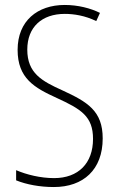

<svg xmlns="http://www.w3.org/2000/svg" viewBox="-20 -744 479 774"><path d="M394 -186C394 -297 333 -333 231 -380C149 -417 90 -449 90 -544C90 -635 149 -688 241 -688C278 -688 323 -681 368 -659L383 -692C345 -711 294 -724 241 -724C131 -724 51 -660 51 -543C51 -428 119 -390 209 -349C307 -304 355 -275 355 -184C355 -86 296 -26 198 -26C143 -26 87 -40 45 -58V-17C87 0 141 10 197 10C316 10 394 -60 394 -186Z"/></svg>

Font: Noto Sans Gurmukhi Condensed ExtraLight
Style: Regular
Weight: 200
Width: 3
Designer: Jelle Bosma - Monotype Design Team
Foundry: Monotype Imaging Inc.
Version: Version 2.004